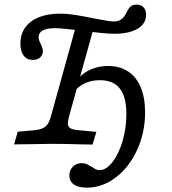

<svg xmlns="http://www.w3.org/2000/svg" viewBox="-20 -643 766 855"><path d="M70.8 -449.1Q70.8 -490.4 92.2 -520.4Q113.6 -550.4 153.3 -566.4Q192.9 -582.3 248 -582.3Q279.1 -582.3 316.3 -576.3Q353.4 -570.3 403.7 -560.1Q429.5 -555 452.2 -551.2Q474.8 -547.4 486.4 -547.4Q503.2 -547.4 514 -553.1Q524.8 -558.8 530.8 -566.7Q536.9 -574.5 544.1 -588.4Q549.9 -600 554.8 -606.7Q559.7 -613.4 567.5 -618Q575.3 -622.6 587.6 -622.6Q607.9 -622.6 619.3 -610.4Q630.7 -598.1 630.7 -577Q630.7 -550.9 613.9 -532Q597.2 -513.1 565.5 -502.9Q533.8 -492.6 490.1 -492.6Q467.4 -492.6 429.8 -496.2Q392.1 -499.9 347.4 -506.2Q311.1 -510.3 276.7 -513.9Q242.4 -517.6 225.1 -517.6Q188.9 -517.6 170.4 -507.6Q151.9 -497.6 151.9 -477.7Q151.9 -470.4 154.8 -462.3Q157.6 -454.2 161.7 -446.9Q165 -439.5 167.9 -431.7Q170.8 -423.9 170.8 -415.8Q170.8 -398 158.6 -387.1Q146.4 -376.3 126.1 -376.3Q99.8 -376.3 85.3 -395.5Q70.8 -414.8 70.8 -449.1ZM321.4 -538.1 399.4 -526.3 308.8 -201.6H228ZM42.8 0 59 -56.5 130.9 -62.8Q155 -65.3 169 -71.3Q182.9 -77.2 191.7 -89.7Q200.5 -102.2 207 -125.8L228 -201.6H308.8L287.8 -125.8Q281.3 -102.2 282.4 -90.1Q283.5 -78 293.5 -72Q303.5 -66 326.7 -63.6L409.1 -55.7L392.3 0.7Q366.5 0.7 340 -0.1Q279.4 -2.4 208.2 -2.4H212.7H212.3Q169.4 -2.4 42.8 0ZM288.8 138.3Q288.8 115 304.4 99.3Q320 83.6 344.1 83.6Q357.1 83.6 366.3 87.8Q375.6 92.1 389.7 100.4Q399.9 107.9 407.4 111.3Q414.9 114.6 423.8 114.6Q452.4 114.6 480.4 79.3Q508.3 44 525.6 -13.9Q542.8 -71.9 542.8 -135.8Q542.8 -211.6 513.5 -248.8Q484.1 -285.9 424.9 -285.9Q390.7 -285.9 362.8 -274.4Q335 -262.8 316 -241.1L331.4 -296.8Q355.7 -322.5 389.4 -335.8Q423.1 -349.2 461.6 -349.2Q513.2 -349.2 550.2 -324.9Q587.3 -300.6 606.7 -254.1Q626.1 -207.7 626.1 -142.5Q626.1 -53.2 590.8 24.2Q555.5 101.6 495.6 147.1Q435.8 192.7 366.9 192.7Q329.1 192.7 308.9 178.5Q288.8 164.3 288.8 138.3Z"/></svg>

Font: Playfair Micro SmCond SmLight
Style: Italic
Weight: 360
Width: 4
Italic angle: -15.6°
Designer: Claus Eggers Sørensen
Foundry: Claus Eggers Sørensen
Version: Version 2.203;Glyphs 3.3 (3326)